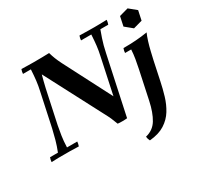

<svg xmlns="http://www.w3.org/2000/svg" viewBox="-195 -945 1479 1412"><g transform="rotate(-30 545.0 -238.5)"><path d="M552 0Q540 -33 529.5 -56.5Q519 -80 500 -115L250 -593L244 -700Q277 -700 314 -700.5Q351 -701 375 -702Q383 -674 392.5 -649.5Q402 -625 419 -591L626 -190L632 0Q614 2 590 2Q566 2 552 0ZM-10 2Q-10 -6 -7.5 -17Q-5 -28 -2 -35H65Q83 -80 95.5 -125Q108 -170 117 -210L177 -490Q187 -534 191.5 -573.5Q196 -613 199 -665H132Q132 -673 134.5 -684Q137 -695 140 -702Q174 -701 200 -700.5Q226 -700 244 -700L250 -593Q243 -568 237 -544Q231 -520 224 -490L164 -210Q157 -173 150.5 -132Q144 -91 142 -35H229Q229 -28 226.5 -17Q224 -6 221 2Q179 0 146.5 0Q114 0 95 0Q77 0 51 0Q25 0 -10 2ZM632 0 626 -190 690 -490Q700 -534 704.5 -573.5Q709 -613 712 -665H625Q625 -673 627.5 -684Q630 -695 633 -702Q674 -701 707 -700.5Q740 -700 759 -700Q776 -700 802.5 -700.5Q829 -701 864 -702Q864 -695 861.5 -684Q859 -673 856 -665H789Q776 -630 767 -603Q758 -576 751 -550Q744 -524 737 -490ZM696 225Q692 217 689 208.5Q686 200 685 187Q750 172 784 116Q818 60 837 -30L888 -270Q896 -307 902.5 -346Q909 -385 911 -423H859Q859 -431 861.5 -442Q864 -453 867 -460Q925 -460 974 -463.5Q1023 -467 1072 -475Q1061 -451 1049.5 -414.5Q1038 -378 1029 -339Q1020 -300 1013 -270L980 -114Q968 -56 951 1Q934 58 904.5 106Q875 154 825 186Q775 218 696 225ZM1039 -698 1100 -648 1083 -568 1007 -547 946 -597 963 -677Z"/></g></svg>

Font: Poltawski Nowy
Style: Bold Italic
Weight: 700
Italic angle: -12°
Designer: Adam Pótawski, Mateusz Machalski, Borys Kosmynka, Ania Wieluska
Foundry: Capitalics.wtf
Version: Version 1.001;gftools[0.9.25]